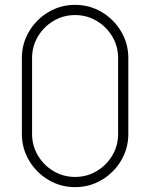

<svg xmlns="http://www.w3.org/2000/svg" viewBox="-20 -755 618 790"><path d="M289 15Q229 15 179.2 -14.8Q129.5 -44.5 99.8 -94.2Q70 -144 70 -204V-516Q70 -576 99.8 -625.8Q129.5 -675.5 179.2 -705.2Q229 -735 289 -735Q349 -735 398.8 -705.2Q448.5 -675.5 478.2 -625.8Q508 -576 508 -516V-204Q508 -144 478.2 -94.2Q448.5 -44.5 398.8 -14.8Q349 15 289 15ZM289 -27Q337.5 -27 377.8 -51Q418 -75 442 -115.2Q466 -155.5 466 -204V-516Q466 -564.5 442 -604.8Q418 -645 377.8 -669Q337.5 -693 289 -693Q240.5 -693 200.2 -669Q160 -645 136 -604.8Q112 -564.5 112 -516V-204Q112 -155.5 136 -115.2Q160 -75 200.2 -51Q240.5 -27 289 -27Z"/></svg>

Font: Manrope ExtraLight
Style: Regular
Weight: 200
Designer: Mikhail Sharanda
Foundry: Mikhail Sharanda
Version: Version 4.505